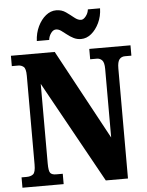

<svg xmlns="http://www.w3.org/2000/svg" viewBox="-61 -986 794 1035"><g transform="rotate(-5 336.0 -468.5)"><path d="M18 0V-56H45Q68 -56 81 -66.5Q94 -77 94 -119V-599Q94 -638 81.5 -648Q69 -658 53 -658H18V-714H255L518 -228V-599Q518 -634 506.5 -646Q495 -658 478 -658H442V-714H665V-658H630Q611 -658 600 -644.5Q589 -631 589 -595V0H469L165 -549V-119Q165 -77 174 -66.5Q183 -56 205 -56H241V0ZM403 -771Q381 -771 362.5 -780.5Q344 -790 328.5 -802.5Q313 -815 299.5 -824.5Q286 -834 272 -834Q257 -834 245 -817.5Q233 -801 231 -781H164Q166 -824 183 -859.5Q200 -895 226 -916Q252 -937 282 -937Q312 -937 334.5 -921Q357 -905 376 -889.5Q395 -874 412 -874Q425 -874 438 -890.5Q451 -907 453 -927H519Q518 -884 501 -848.5Q484 -813 458.5 -792Q433 -771 403 -771Z"/></g></svg>

Font: Noto Serif Tamil ExtraCondensed Black
Style: Italic
Weight: 900
Width: 2
Italic angle: -12°
Designer: Indian Type Foundry, Tom Grace, and the Monotype Design Team
Foundry: Monotype Imaging Inc.
Version: Version 2.003; ttfautohint (v1.8.4.7-5d5b)